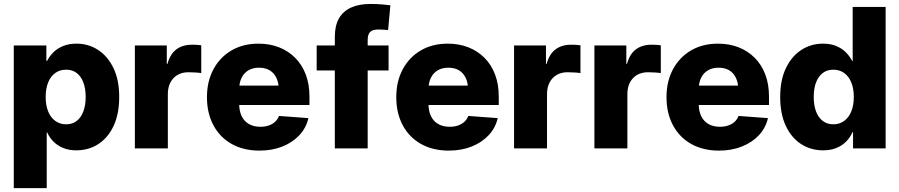

<svg xmlns="http://www.w3.org/2000/svg" viewBox="-20 -763 4623 987"><path d="M50.8 204.1V-529.3H218.3V-450.2H222.2Q235.4 -475.6 256.1 -495.6Q276.9 -515.6 306.2 -527.1Q335.4 -538.6 373 -538.6Q435.1 -538.6 484.6 -506.1Q534.2 -473.6 563.5 -412.6Q592.8 -351.6 592.8 -264.6Q592.8 -178.2 564.5 -116.9Q536.1 -55.7 486.3 -22.9Q436.5 9.8 371.6 9.8Q334.5 9.8 305.4 -2Q276.4 -13.7 255.6 -34.4Q234.9 -55.2 222.7 -82H220.2V204.1ZM319.8 -124Q351.6 -124 374 -141.1Q396.5 -158.2 408.4 -189.9Q420.4 -221.7 420.4 -264.6Q420.4 -308.1 408.4 -339.4Q396.5 -370.6 374.3 -387.7Q352.1 -404.8 319.8 -404.8Q287.6 -404.8 263.9 -387.7Q240.2 -370.6 227.5 -339.1Q214.8 -307.6 214.8 -264.6Q214.8 -222.2 227.5 -190.4Q240.2 -158.7 264.2 -141.4Q288.1 -124 319.8 -124Z M673.3 0V-529.3H837.4V-434.6H840.8Q855 -485.8 887 -509.5Q918.9 -533.2 967.8 -533.2Q980.5 -533.2 992.2 -532.5Q1003.9 -531.7 1014.6 -530.3V-387.2Q1003.9 -389.2 984.4 -390.4Q964.8 -391.6 947.8 -391.6Q917 -391.6 893.3 -378.2Q869.6 -364.7 856.2 -339.4Q842.8 -314 842.8 -279.3V0Z M1314 11.2Q1231.9 11.2 1171.1 -22.9Q1110.4 -57.1 1077.1 -119.1Q1043.9 -181.2 1043.9 -263.7Q1043.9 -344.7 1077.1 -406.7Q1110.4 -468.8 1169.9 -503.7Q1229.5 -538.6 1308.6 -538.6Q1366.7 -538.6 1414.6 -519.8Q1462.4 -501 1497.6 -465.6Q1532.7 -430.2 1551.8 -380.1Q1570.8 -330.1 1570.8 -267.1V-223.1H1101.1V-322.8H1491.2L1413.1 -301.3Q1413.1 -336.4 1401.1 -362.1Q1389.2 -387.7 1366.7 -401.4Q1344.2 -415 1311.5 -415Q1279.3 -415 1256.3 -401.1Q1233.4 -387.2 1221.4 -362.1Q1209.5 -336.9 1209.5 -302.7V-230Q1209.5 -191.9 1222.7 -165.3Q1235.8 -138.7 1260.3 -125Q1284.7 -111.3 1318.4 -111.3Q1342.3 -111.3 1361.6 -117.9Q1380.9 -124.5 1394.3 -137Q1407.7 -149.4 1414.1 -167L1565.4 -155.8Q1554.2 -106 1519.5 -68.6Q1484.9 -31.2 1432.1 -10Q1379.4 11.2 1314 11.2Z M1977.5 -529.3V-400.9H1607.9V-529.3ZM1701.2 0V-573.7Q1701.2 -630.9 1722.4 -668.2Q1743.7 -705.6 1784.7 -724.1Q1825.7 -742.7 1883.8 -742.7Q1916 -742.7 1945.1 -740.2Q1974.1 -737.8 1986.8 -735.8L1975.1 -608.4Q1966.8 -609.4 1951.9 -610.4Q1937 -611.3 1924.3 -611.3Q1894.5 -611.3 1882.3 -598.4Q1870.1 -585.4 1870.1 -558.1V0Z M2287.1 11.2Q2205.1 11.2 2144.3 -22.9Q2083.5 -57.1 2050.3 -119.1Q2017.1 -181.2 2017.1 -263.7Q2017.1 -344.7 2050.3 -406.7Q2083.5 -468.8 2143.1 -503.7Q2202.6 -538.6 2281.7 -538.6Q2339.8 -538.6 2387.7 -519.8Q2435.5 -501 2470.7 -465.6Q2505.9 -430.2 2524.9 -380.1Q2543.9 -330.1 2543.9 -267.1V-223.1H2074.2V-322.8H2464.4L2386.2 -301.3Q2386.2 -336.4 2374.3 -362.1Q2362.3 -387.7 2339.8 -401.4Q2317.4 -415 2284.7 -415Q2252.4 -415 2229.5 -401.1Q2206.5 -387.2 2194.6 -362.1Q2182.6 -336.9 2182.6 -302.7V-230Q2182.6 -191.9 2195.8 -165.3Q2209 -138.7 2233.4 -125Q2257.8 -111.3 2291.5 -111.3Q2315.4 -111.3 2334.7 -117.9Q2354 -124.5 2367.4 -137Q2380.9 -149.4 2387.2 -167L2538.6 -155.8Q2527.3 -106 2492.7 -68.6Q2458 -31.2 2405.3 -10Q2352.5 11.2 2287.1 11.2Z M2622.6 0V-529.3H2786.6V-434.6H2790Q2804.2 -485.8 2836.2 -509.5Q2868.2 -533.2 2917 -533.2Q2929.7 -533.2 2941.4 -532.5Q2953.1 -531.7 2963.9 -530.3V-387.2Q2953.1 -389.2 2933.6 -390.4Q2914.1 -391.6 2897 -391.6Q2866.2 -391.6 2842.5 -378.2Q2818.8 -364.7 2805.4 -339.4Q2792 -314 2792 -279.3V0Z M3035.6 0V-529.3H3199.7V-434.6H3203.1Q3217.3 -485.8 3249.3 -509.5Q3281.2 -533.2 3330.1 -533.2Q3342.8 -533.2 3354.5 -532.5Q3366.2 -531.7 3377 -530.3V-387.2Q3366.2 -389.2 3346.7 -390.4Q3327.1 -391.6 3310.1 -391.6Q3279.3 -391.6 3255.6 -378.2Q3231.9 -364.7 3218.5 -339.4Q3205.1 -314 3205.1 -279.3V0Z M3676.3 11.2Q3594.2 11.2 3533.4 -22.9Q3472.7 -57.1 3439.5 -119.1Q3406.2 -181.2 3406.2 -263.7Q3406.2 -344.7 3439.5 -406.7Q3472.7 -468.8 3532.2 -503.7Q3591.8 -538.6 3670.9 -538.6Q3729 -538.6 3776.9 -519.8Q3824.7 -501 3859.9 -465.6Q3895 -430.2 3914.1 -380.1Q3933.1 -330.1 3933.1 -267.1V-223.1H3463.4V-322.8H3853.5L3775.4 -301.3Q3775.4 -336.4 3763.4 -362.1Q3751.5 -387.7 3729 -401.4Q3706.5 -415 3673.8 -415Q3641.6 -415 3618.7 -401.1Q3595.7 -387.2 3583.7 -362.1Q3571.8 -336.9 3571.8 -302.7V-230Q3571.8 -191.9 3585 -165.3Q3598.1 -138.7 3622.6 -125Q3647 -111.3 3680.7 -111.3Q3704.6 -111.3 3723.9 -117.9Q3743.2 -124.5 3756.6 -137Q3770 -149.4 3776.4 -167L3927.7 -155.8Q3916.5 -106 3881.8 -68.6Q3847.2 -31.2 3794.4 -10Q3741.7 11.2 3676.3 11.2Z M4211.9 9.8Q4147.5 9.8 4097.4 -22.9Q4047.4 -55.7 4019 -116.9Q3990.7 -178.2 3990.7 -264.6Q3990.7 -351.6 4020 -412.6Q4049.3 -473.6 4099.1 -506.1Q4148.9 -538.6 4210.4 -538.6Q4248.5 -538.6 4277.3 -527.1Q4306.2 -515.6 4326.9 -495.4Q4347.7 -475.1 4361.3 -448.7H4363.3V-727.5H4532.7V0H4365.2V-83.5H4362.3Q4350.1 -55.7 4329.1 -34.7Q4308.1 -13.7 4278.8 -2Q4249.5 9.8 4211.9 9.8ZM4263.7 -124Q4295.9 -124 4319.6 -141.4Q4343.3 -158.7 4356.2 -190.4Q4369.1 -222.2 4369.1 -264.6Q4369.1 -307.6 4356.2 -339.1Q4343.3 -370.6 4319.6 -387.7Q4295.9 -404.8 4263.7 -404.8Q4231.9 -404.8 4209.5 -387.7Q4187 -370.6 4175 -339.4Q4163.1 -308.1 4163.1 -264.6Q4163.1 -221.7 4175 -189.9Q4187 -158.2 4209.7 -141.1Q4232.4 -124 4263.7 -124Z"/></svg>

Font: Inter 24pt ExtraBold
Style: Regular
Weight: 800
Designer: Rasmus Andersson
Foundry: rsms
Version: Version 4.001;git-66647c0bb